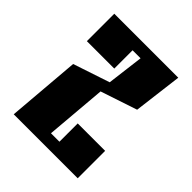

<svg xmlns="http://www.w3.org/2000/svg" viewBox="-137 -517 594 594"><g transform="rotate(45 160.0 -220.0)"><path d="M20 -440H300L280 -280L160 -240L143 -40H180V-120H300V0H20L40 -240L160 -280L175 -400H140V-320H20Z"/></g></svg>

Font: SOV_poster
Style: Bold
Weight: 700
Version: Version 1.00